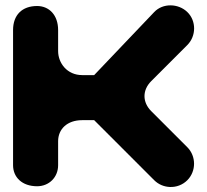

<svg xmlns="http://www.w3.org/2000/svg" viewBox="-20 -715 793 735"><path d="M202.5 -600C202.5 -657.5 168 -692 122 -692C64.5 -692 30 -657.5 30 -600V-82.5C30 -36.5 64.5 -2 122 -2C168 -2 202.5 -36.5 202.5 -82.5V-174.5C202.5 -220.5 237 -255 294.5 -255H340.5L570.5 -25C586.9 -8.6 608.6 0 630.5 0.8C654.6 1.7 678.9 -6.9 697 -25C731.5 -59.5 731.5 -117 697 -151.5L559 -289.5C524.5 -324 524.5 -370 559 -404.5L697 -542.5C731.5 -577 732.1 -635.1 697 -669C679.7 -685.7 656.2 -694.4 633 -694.5C609.9 -694.7 587 -686.3 570.5 -669L340.5 -427.5H294.5C237 -427.5 202.5 -473.5 202.5 -519.5Z"/></svg>

Font: OpenLukyanov
Style: Regular
Weight: 400
Designer: Michail Lukyanov
Foundry: book-let.ru
Version: Version 2.1